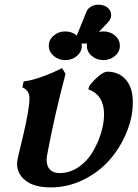

<svg xmlns="http://www.w3.org/2000/svg" viewBox="-20 -796 588 818"><path d="M196.8 2.4Q126.5 2.4 89.6 -26.1Q52.7 -54.7 52.7 -98.6Q52.7 -108.9 55.7 -122.1Q61 -145.5 68.1 -174.8Q75.2 -204.1 80.6 -227.1Q105.5 -334 105.5 -377Q105.5 -411.1 75.2 -423.8L80.6 -449.2Q113.8 -452.6 159.7 -469.2Q205.6 -485.8 244.1 -505.9L259.3 -481.4Q213.4 -309.6 181.2 -138.2Q178.7 -125 178.7 -115.2Q178.7 -87.4 193.4 -73Q208 -58.6 233.9 -58.6Q276.9 -58.6 314 -83.7Q351.1 -108.9 374 -147.2Q397 -185.5 410.2 -228.3Q423.3 -271 423.3 -309.1Q423.3 -391.1 356.4 -415.5L359.9 -428.7Q372.6 -447.3 397 -469Q421.4 -490.7 437.5 -490.7Q485.8 -490.7 515.9 -456.8Q545.9 -422.9 545.9 -360.8Q545.9 -295.9 518.8 -230.7Q491.7 -165.5 446 -113.8Q400.4 -62 334.5 -29.8Q268.6 2.4 196.8 2.4ZM258.3 -662.1Q286.1 -662.1 307.1 -644.5L349.1 -748Q353 -758.3 366.5 -767.1Q379.9 -775.9 399.4 -775.9Q422.9 -775.9 438.2 -763.7Q453.6 -751.5 453.6 -731.9Q453.6 -716.3 440.9 -701.7L401.4 -659.7Q411.1 -662.1 420.4 -662.1Q449.7 -662.1 470.2 -644.3Q490.7 -626.5 490.7 -601.1Q490.7 -575.7 470.2 -557.9Q449.7 -540 420.4 -540Q391.1 -540 370.6 -557.9Q350.1 -575.7 350.1 -601.1Q350.1 -607.4 350.6 -610.4H327.6Q328.6 -604.5 328.6 -601.1Q328.6 -575.7 308.1 -557.9Q287.6 -540 258.3 -540Q229 -540 208.5 -557.9Q188 -575.7 188 -601.1Q188 -626.5 208.5 -644.3Q229 -662.1 258.3 -662.1Z"/></svg>

Font: Flanker
Style: Bold Italic
Weight: 700
Italic angle: -12°
Designer: Flanker
Version: Version 2.000